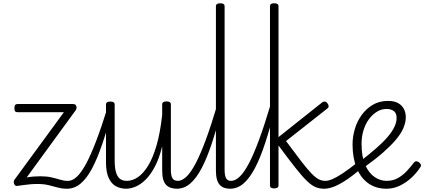

<svg xmlns="http://www.w3.org/2000/svg" viewBox="-20 -1135 2632 1172"><path d="M384 17Q359 17 333.5 10Q308 3 278 -4.5Q248 -12 209 -12Q184 -12 163.5 -10Q143 -8 124 -5.5Q105 -3 84 0Q76 1 70.5 -5.5Q65 -12 64 -21Q63 -30 67 -36L370 -450H87Q77 -450 72.5 -455.5Q68 -461 68 -475Q68 -488 72.5 -494Q77 -500 87 -500H427Q437 -500 442 -494Q447 -488 447.5 -479.5Q448 -471 442 -462L143 -52Q166 -56 186.5 -57.5Q207 -59 226 -59Q264 -59 293 -52.5Q322 -46 346 -38.5Q370 -31 392 -31Q402 -31 406 -25.5Q410 -20 410 -9Q410 1 404 9Q398 17 384 17Z M389 17Q379 17 373.5 9.5Q368 2 368.5 -7Q369 -16 376 -23.5Q383 -31 396 -31Q422 -31 449 -56Q476 -81 505 -134.5Q534 -188 566.5 -273Q599 -358 636 -477Q639 -487 647.5 -488.5Q656 -490 663 -485Q670 -480 667 -469Q636 -349 605 -258Q574 -167 541.5 -106Q509 -45 471.5 -14Q434 17 389 17Z M750 17Q717 17 689 2.5Q661 -12 644 -47.5Q627 -83 627 -145V-496Q627 -506 633.5 -510.5Q640 -515 653 -515Q667 -515 673.5 -510.5Q680 -506 680 -496V-155Q680 -113 687.5 -85.5Q695 -58 711 -44.5Q727 -31 755 -31Q788 -31 821 -53Q854 -75 883.5 -122.5Q913 -170 935.5 -247Q958 -324 970 -434V-497Q970 -507 976.5 -511.5Q983 -516 997 -516Q1010 -516 1016.5 -511.5Q1023 -507 1023 -497V-99Q1023 -65 1032 -48Q1041 -31 1066 -31Q1076 -31 1080.5 -23.5Q1085 -16 1084.5 -7Q1084 2 1078 9.5Q1072 17 1060 17Q1040 17 1023 11.5Q1006 6 994 -6.5Q982 -19 976 -40.5Q970 -62 970 -94V-242Q952 -168 925.5 -118Q899 -68 869 -38.5Q839 -9 808 4Q777 17 750 17Z M1059 17Q1049 17 1043.5 9.5Q1038 2 1038.5 -7Q1039 -16 1046 -23.5Q1053 -31 1066 -31Q1091 -31 1118 -56.5Q1145 -82 1174 -137Q1203 -192 1235.5 -279.5Q1268 -367 1305 -491Q1307 -500 1316 -502Q1325 -504 1332.5 -499Q1340 -494 1337 -482Q1305 -358 1274.5 -264.5Q1244 -171 1211 -108.5Q1178 -46 1141 -14.5Q1104 17 1059 17Z M1384 17Q1365 17 1349 11.5Q1333 6 1321.5 -6.5Q1310 -19 1304 -40.5Q1298 -62 1298 -94V-1096Q1298 -1106 1304.5 -1110.5Q1311 -1115 1324 -1115Q1338 -1115 1344.5 -1110.5Q1351 -1106 1351 -1096V-99Q1351 -65 1359.5 -48Q1368 -31 1390 -31Q1399 -31 1404 -23.5Q1409 -16 1408 -7Q1407 2 1401 9.5Q1395 17 1384 17Z M1384 17Q1374 17 1368.5 9.5Q1363 2 1363.5 -7Q1364 -16 1371 -23.5Q1378 -31 1391 -31Q1416 -31 1443 -56.5Q1470 -82 1499 -137Q1528 -192 1560.5 -279.5Q1593 -367 1630 -491Q1632 -500 1641 -502Q1650 -504 1657.5 -499Q1665 -494 1662 -482Q1630 -358 1599.5 -264.5Q1569 -171 1536 -108.5Q1503 -46 1466 -14.5Q1429 17 1384 17Z M1958 17Q1930 17 1906 7Q1882 -3 1853 -31Q1824 -59 1783 -111Q1742 -163 1680 -247V-4Q1680 6 1673.5 10.5Q1667 15 1653 15Q1640 15 1634 10.5Q1628 6 1628 -4V-1096Q1628 -1106 1634 -1110.5Q1640 -1115 1653 -1115Q1667 -1115 1673.5 -1110.5Q1680 -1106 1680 -1096V-298L1943 -507Q1953 -516 1962.5 -515Q1972 -514 1979 -504Q1985 -497 1986 -487.5Q1987 -478 1976 -471L1726 -274Q1783 -197 1820 -149Q1857 -101 1882 -75.5Q1907 -50 1926 -40.5Q1945 -31 1965 -31Q1974 -31 1978.5 -23.5Q1983 -16 1982 -7Q1981 2 1975.5 9.5Q1970 17 1958 17Z M1960 17Q1950 17 1944.5 9.5Q1939 2 1939.5 -7Q1940 -16 1947 -23.5Q1954 -31 1967 -31Q1984 -31 2009 -41.5Q2034 -52 2072 -77Q2110 -102 2165 -146Q2173 -152 2180.5 -149.5Q2188 -147 2192.5 -139.5Q2197 -132 2196.5 -123.5Q2196 -115 2188 -108Q2128 -58 2085.5 -31Q2043 -4 2013 6.5Q1983 17 1960 17Z M2339 17Q2274 17 2227.5 -16.5Q2181 -50 2156.5 -111Q2132 -172 2132 -254Q2132 -300 2146 -347.5Q2160 -395 2188 -433.5Q2216 -472 2256 -495.5Q2296 -519 2348 -519Q2387 -519 2410.5 -505.5Q2434 -492 2445.5 -469.5Q2457 -447 2457 -420Q2457 -387 2442 -352.5Q2427 -318 2396 -281.5Q2365 -245 2319 -204.5Q2273 -164 2210 -119L2180 -151Q2235 -194 2277 -230.5Q2319 -267 2346.5 -299.5Q2374 -332 2387.5 -360.5Q2401 -389 2401 -415Q2401 -444 2384 -457Q2367 -470 2339 -470Q2309 -470 2281.5 -453.5Q2254 -437 2232.5 -408Q2211 -379 2199 -340.5Q2187 -302 2187 -257Q2187 -177 2209.5 -127.5Q2232 -78 2266.5 -54.5Q2301 -31 2340 -31Q2381 -31 2412.5 -50Q2444 -69 2467.5 -95.5Q2491 -122 2507 -143Q2514 -151 2522 -150.5Q2530 -150 2538 -144Q2546 -137 2549 -130Q2552 -123 2546 -115Q2526 -83 2494 -52.5Q2462 -22 2422.5 -2.5Q2383 17 2339 17Z"/></svg>

Font: Playwrite FR Moderne ExtraLight
Style: Regular
Weight: 250
Version: Version 1.002